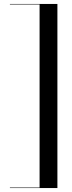

<svg xmlns="http://www.w3.org/2000/svg" viewBox="-20 -800 364 970"><path d="M30 -780H270V150H30V147.5H180V-777.5H30Z"/></svg>

Font: Bodoni* 72pt
Style: Regular
Weight: 400
Version: Version 2.3